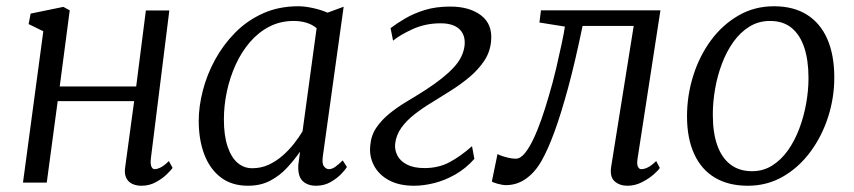

<svg xmlns="http://www.w3.org/2000/svg" viewBox="-20 -584 2730 614"><path d="M462.5 -77.5Q460.5 -59.5 464.2 -51.2Q468 -43 474 -43Q483 -43 494.2 -48.8Q505.5 -54.5 520 -69L532 -47Q527.5 -40.5 513.5 -26.8Q499.5 -13 478.5 -1.5Q457.5 10 432.5 10Q416 10 403 4Q390 -2 383.5 -15.5Q377 -29 380.5 -50.5L409 -260.5H164.5L129.5 0H53.5L118.5 -484L71.5 -507L78 -540.5L182.5 -562L203 -551L171 -307.5H415.5L446.5 -550.5H521.5Z M1012.5 -85Q1009 -60.5 1016.2 -51.8Q1023.5 -43 1031.5 -43Q1041.5 -43 1051.8 -50.2Q1062 -57.5 1076 -71L1089.5 -50Q1086 -43.5 1072.5 -29Q1059 -14.5 1038 -2.2Q1017 10 991 10Q963.5 10 947.8 -5.2Q932 -20.5 934 -56.5L939.5 -99Q921.5 -73 898.2 -47.8Q875 -22.5 844.2 -6.2Q813.5 10 773 10Q721 10 686 -16.8Q651 -43.5 633.2 -90.5Q615.5 -137.5 615.5 -197.5Q615.5 -244 628.8 -295Q642 -346 668 -393.5Q694 -441 732.2 -479.8Q770.5 -518.5 821 -541.2Q871.5 -564 934 -564Q955 -564 981 -558.2Q1007 -552.5 1027.5 -543.5L1079 -562.5ZM992.5 -494Q978 -506 959.2 -511.5Q940.5 -517 919 -517Q876.5 -517 841.2 -498.8Q806 -480.5 779 -449Q752 -417.5 733.5 -376.8Q715 -336 705.5 -291.2Q696 -246.5 696 -202Q696 -150.5 707.8 -115.5Q719.5 -80.5 739.8 -63.2Q760 -46 786.5 -46Q815 -46 839.2 -57.2Q863.5 -68.5 884 -86.5Q904.5 -104.5 920.5 -125Q936.5 -145.5 947.5 -164Z M1304 10Q1256.5 10 1224 -7.5Q1191.5 -25 1176 -54.5Q1160.5 -84 1164 -118Q1166.5 -150.5 1183 -175Q1199.5 -199.5 1224.5 -220Q1249.5 -240.5 1280 -258.8Q1310.5 -277 1341 -296.5Q1398.5 -333.5 1430.5 -367.8Q1462.5 -402 1466 -441.5Q1467.5 -463 1459 -478.2Q1450.5 -493.5 1433 -501.5Q1415.5 -509.5 1389.5 -509.5Q1340.5 -509.5 1299.5 -490.8Q1258.5 -472 1237 -454L1229 -494Q1248.5 -509 1275.8 -525Q1303 -541 1338.5 -552Q1374 -563 1419.5 -563Q1481.5 -563 1518.5 -534.8Q1555.5 -506.5 1550.5 -453Q1547.5 -418 1528.5 -389.5Q1509.5 -361 1481 -337.2Q1452.5 -313.5 1421 -293.8Q1389.5 -274 1360.5 -256Q1332 -239 1306 -218.8Q1280 -198.5 1263.2 -175Q1246.5 -151.5 1243.5 -123Q1242 -103 1251.5 -85.5Q1261 -68 1282.5 -57.2Q1304 -46.5 1337.5 -46.5Q1382 -46.5 1417 -65Q1452 -83.5 1489.5 -116.5L1497 -76Q1469.5 -45 1436 -26Q1402.5 -7 1368.5 1.5Q1334.5 10 1304 10Z M2019 -77.5Q2016 -59 2020 -51Q2024 -43 2030.5 -43Q2040.5 -43 2052 -48.8Q2063.5 -54.5 2078.5 -69L2090 -47Q2086 -40 2070.8 -26.5Q2055.5 -13 2033.2 -1.5Q2011 10 1986.5 10Q1961.5 10 1945.5 -4.2Q1929.5 -18.5 1934.5 -51L2006.5 -501H1843Q1819.5 -387 1797 -304Q1774.5 -221 1753.5 -163.5Q1732.5 -106 1712 -70Q1691.5 -33.5 1662.5 -12.8Q1633.5 8 1598 8Q1587 8 1570.8 3.5Q1554.5 -1 1553 -4L1571 -91.5Q1573.5 -89.5 1583.2 -86Q1593 -82.5 1605.5 -79.5Q1618 -76.5 1629.5 -76.5Q1644 -76.5 1658 -93.5Q1672 -110.5 1685.5 -138.8Q1699 -167 1711.2 -202Q1723.5 -237 1734 -273.5Q1748 -320 1758.5 -365Q1769 -410 1776.5 -445.5Q1784 -481 1786.5 -499L1705 -512L1710 -551H2092Z M2455 -564Q2517.5 -564 2560.5 -537Q2603.5 -510 2625.8 -459Q2648 -408 2648 -336Q2648 -271 2628 -209.2Q2608 -147.5 2571.2 -98Q2534.5 -48.5 2483.8 -19.2Q2433 10 2371.5 10Q2309.5 10 2266 -16Q2222.5 -42 2199.8 -92Q2177 -142 2177 -212Q2177 -278.5 2196.8 -341.5Q2216.5 -404.5 2253.2 -454.5Q2290 -504.5 2341.2 -534.2Q2392.5 -564 2455 -564ZM2442.5 -517Q2406 -517 2376.8 -499Q2347.5 -481 2325.5 -450.2Q2303.5 -419.5 2288.8 -380.5Q2274 -341.5 2266.8 -299.5Q2259.5 -257.5 2259.5 -217.5Q2259.5 -159 2274 -118.8Q2288.5 -78.5 2316.5 -57.5Q2344.5 -36.5 2385 -36.5Q2420.5 -36.5 2449.2 -54.5Q2478 -72.5 2499.8 -103.2Q2521.5 -134 2536 -172.5Q2550.5 -211 2558 -252.8Q2565.5 -294.5 2565.5 -334.5Q2565.5 -391 2552 -431.8Q2538.5 -472.5 2511.5 -494.8Q2484.5 -517 2442.5 -517Z"/></svg>

Font: Merriweather 28pt Light
Style: Italic
Weight: 300
Italic angle: -7.8°
Version: Version 2.101